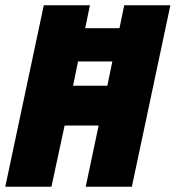

<svg xmlns="http://www.w3.org/2000/svg" viewBox="-22 -708 666 728"><path d="M-2 0 144 -688H319L301 -601H431L449 -688H624L478 0H303L352 -232H223L173 0ZM255 -383H385L404 -475H274Z"/></svg>

Font: Saira SemiCondensed ExtraBold
Style: Italic
Weight: 800
Width: 4
Italic angle: -12°
Designer: Hector Gatti with collaboration of the Omnibus-Type team
Foundry: Omnibus-Type
Version: Version 1.101